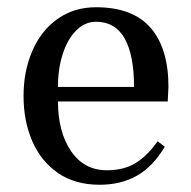

<svg xmlns="http://www.w3.org/2000/svg" viewBox="-20 -500 528 530"><path d="M45 -235Q45 -303 69 -359Q93 -415 138.5 -447.5Q184 -480 245 -480Q346 -480 395.5 -423.5Q445 -367 445 -260L443 -220H140Q140 -136 176 -83Q212 -30 275 -30Q322 -30 354.5 -50Q387 -70 415 -110L435 -95Q402 -40 358 -15Q314 10 255 10Q187 10 140 -22.5Q93 -55 69 -110.5Q45 -166 45 -235ZM245 -440Q215 -440 191 -416.5Q167 -393 153.5 -352Q140 -311 140 -260H350Q350 -348 324 -394Q298 -440 245 -440Z"/></svg>

Font: ZCOOL XiaoWei
Style: Regular
Weight: 400
Version: Version 1.000